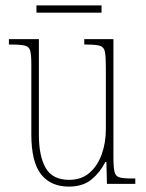

<svg xmlns="http://www.w3.org/2000/svg" viewBox="-20 -681 540 711"><path d="M235 10Q168 10 132 -35.5Q96 -81 96 -184V-443Q96 -477 92 -492.5Q88 -508 72.5 -512Q57 -516 24 -516H13V-536H124V-182Q124 -102 149.5 -58.5Q175 -15 236 -15Q282 -15 312 -41.5Q342 -68 357 -110.5Q372 -153 372 -203V-431Q372 -471 368.5 -489Q365 -507 350 -511.5Q335 -516 300 -516H292V-536H400V-99Q400 -62 404 -45Q408 -28 423 -24Q438 -20 470 -20H481V0H376L374 -81H370Q351 -43 319 -16.5Q287 10 235 10ZM115 -634V-661H356V-634Z"/></svg>

Font: Noto Serif Armenian Condensed Thin
Style: Regular
Weight: 100
Width: 3
Designer: Monotype Design Team
Foundry: Monotype Imaging Inc.
Version: Version 2.008; ttfautohint (v1.8.4.7-5d5b)